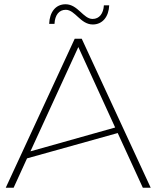

<svg xmlns="http://www.w3.org/2000/svg" viewBox="-20 -882 736 902"><path d="M416 -767C462 -767 491 -804 493 -857H468C466 -819 447 -793 415 -793C371 -793 346 -862 288 -862C242 -862 213 -826 211 -770H236C238 -811 257 -836 289 -836C333 -836 358 -767 416 -767ZM44 0 107 -138 533 -257 651 0H688L364 -700H331L7 0ZM348 -661 521 -283 123 -171Z"/></svg>

Font: Talent ExtraLight
Style: Regular
Weight: 200
Designer: Mike Powis
Version: Version 1.001;hotconv 1.0.109;makeotfexe 2.5.65596